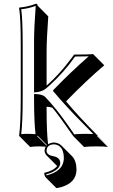

<svg xmlns="http://www.w3.org/2000/svg" viewBox="-20 -718 599 1016"><path d="M266.1 36.1Q289.1 37.1 304.7 51.8L361.3 108.4Q384.3 132.8 384.8 178.7Q384.8 249.5 302.2 272.5Q290.5 275.9 278.3 277.3L222.2 221.2Q214.4 212.4 213.9 196.8Q263.7 185.1 282.7 160.2H282.2L225.6 103.5Q216.3 92.8 215.8 79.1Q216.3 67.4 221.7 58.1Q204.1 56.6 186.5 56.6Q157.7 56.6 139.6 59.6L83 2.9L81.1 0Q89.8 -64.9 89.8 -200.2V-481.9Q89.8 -625 81.1 -674.8L83 -678.2Q128.9 -682.1 169.9 -698.2Q174.3 -697.8 176.8 -695.8Q178.7 -692.4 179.2 -688L235.4 -631.3Q226.6 -509.3 226.6 -443.4V-265.1Q294.4 -324.2 358.9 -411.1Q366.2 -420.9 372.1 -429.2Q453.6 -429.2 473.1 -432.1L475.1 -429.2L531.7 -372.6Q434.1 -289.6 329.6 -181.6Q393.6 -104.5 501 3.9Q531.2 34.7 552.7 56.6L496.1 0L494.1 2.9L550.8 59.6Q535.6 56.6 490.7 56.6Q450.7 56.6 424.8 59.6L368.2 2.9Q289.6 -109.9 257.3 -147.9Q242.7 -152.8 226.6 -153.3V-143.6Q226.6 -17.6 234.4 45.4Q248.5 36.6 266.1 36.1ZM226.1 52.2Q228 50.3 228.5 49.8L179.2 0L176.8 2.9ZM100.1 -200.2Q100.1 -72.3 92.3 -8.3Q111.8 -10.3 129.9 -9.8Q148.9 -9.8 168 -8.3Q160.2 -73.7 160.2 -200.2V-220.2H170.4Q203.1 -218.8 217.8 -206.5L218.3 -206.1Q279.3 -142.6 343.8 -49.3Q350.1 -40 373 -7.3Q401.9 -9.8 434.1 -9.8Q452.6 -9.8 473.6 -8.8Q456.5 -26.9 423.8 -59.6Q330.6 -153.3 265.1 -231.4L259.8 -238.3L265.6 -245.1Q353 -335.4 449.2 -419.9Q423.8 -418.9 377.4 -418.9Q317.4 -333.5 241.2 -265.1Q229 -254.4 220.2 -247.1Q200.7 -232.9 170.9 -230L160.2 -229V-500Q160.2 -568.4 168.9 -687Q131.3 -672.9 92.3 -668.9Q100.1 -615.2 100.1 -481.9ZM266.1 45.9Q234.9 45.9 227.5 70.3Q226.1 75.2 226.1 79.1Q227.5 102.1 259.3 107.9Q297.9 114.3 298.8 144Q298.8 176.8 245.1 198.2Q234.9 202.1 224.6 204.6Q225.6 208 226.6 210Q314.5 188.5 317.9 122.1Q317.9 58.6 278.3 47.9Q272 45.9 266.1 45.9Z"/></svg>

Font: Linux Biolinum Shadow O
Style: Regular
Weight: 400
Designer: Philipp H. Poll
Foundry: Philipp H. Poll
Version: Version 1.0.4